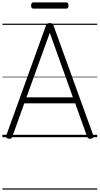

<svg xmlns="http://www.w3.org/2000/svg" viewBox="-20 -1146 832 1604"><path d="M52 13Q37 10 32.5 3Q28 -4 33 -16L363 -930Q367 -943 374 -948Q381 -953 396 -953Q411 -953 417.5 -948Q424 -943 428 -930L759 -16Q764 -4 759.5 3Q755 10 739 13Q725 15 718.5 10.5Q712 6 706 -10L608 -283H183L85 -10Q80 6 73.5 10.5Q67 15 52 13ZM201 -333H589L396 -872ZM259 -1074Q248 -1074 244 -1080.5Q240 -1087 240 -1098Q240 -1111 244 -1118.5Q248 -1126 259 -1126H533Q544 -1126 548 -1118.5Q552 -1111 552 -1098Q552 -1087 548 -1080.5Q544 -1074 533 -1074ZM0 428H792V438H0ZM0 -20H792V0H0ZM0 -505H792V-500H0ZM0 -948H792V-938H0Z"/></svg>

Font: Playwrite US Modern Guides
Style: Regular
Weight: 400
Designer: Veronika Burian, José Scaglione
Foundry: TypeTogether
Version: Version 1.003